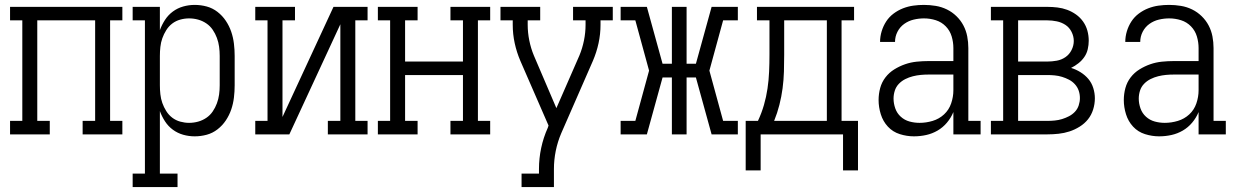

<svg xmlns="http://www.w3.org/2000/svg" viewBox="-20 -548 5040 783"><path d="M21 0V-55H71V-465H21V-520H479V-465H429V-55H479V0H317V-55H368V-465H132V-55H183V0Z M521 215V160H571V-465H521V-520H632V-425Q640 -447 653 -467Q666 -487 685 -501Q704 -515 727 -521.5Q750 -528 774 -528Q799 -528 823 -521.5Q847 -515 867 -499.5Q887 -484 901 -463Q915 -442 923 -418.5Q931 -395 934 -370Q937 -345 937 -320V-200Q937 -175 934 -150Q931 -125 923 -101.5Q915 -78 901 -57Q887 -36 867 -20.5Q847 -5 823 1.5Q799 8 774 8Q750 8 727 1.5Q704 -5 685 -19Q666 -33 653 -53Q640 -73 632 -95V160H704V215ZM751 -47Q770 -47 788 -52Q806 -57 821.5 -67.5Q837 -78 847.5 -93.5Q858 -109 864.5 -126.5Q871 -144 873.5 -162.5Q876 -181 876 -200V-320Q876 -339 873.5 -357.5Q871 -376 864.5 -393.5Q858 -411 847.5 -426.5Q837 -442 821.5 -452.5Q806 -463 788 -468Q770 -473 751 -473Q733 -473 715 -468Q697 -463 682.5 -452Q668 -441 658 -425Q648 -409 642 -392Q636 -375 634 -356.5Q632 -338 632 -320V-200Q632 -182 634 -163.5Q636 -145 642 -128Q648 -111 658 -95Q668 -79 682.5 -68Q697 -57 715 -52Q733 -47 751 -47Z M1021 0V-55H1071V-465H1021V-520H1183V-465H1132V-71L1340 -520H1479V-465H1429V-55H1479V0H1317V-55H1368V-449L1160 0Z M1521 0V-55H1571V-465H1521V-520H1683V-465H1632V-297H1868V-465H1817V-520H1979V-465H1929V-55H1979V0H1817V-55H1868V-242H1632V-55H1683V0Z M2107 215V160H2178V141Q2178 98 2187 55.5Q2196 13 2214 -27L2217 -36L2102 -300Q2087 -335 2079 -372Q2071 -409 2071 -447V-465H2021V-520H2183V-465H2132V-447Q2132 -415 2138.5 -383Q2145 -351 2157 -322L2249 -107L2343 -322Q2355 -351 2361.5 -383Q2368 -415 2368 -447V-465H2317V-520H2479V-465H2429V-447Q2429 -409 2421 -372Q2413 -335 2398 -300L2269 -5Q2254 30 2246.5 67Q2239 104 2239 141V215Z M2511 0V-55H2571L2627 -260L2571 -465H2511V-520H2618L2682 -288H2720V-520H2780V-288H2818L2882 -520H2989V-465H2929L2873 -260L2929 -55H2989V0H2882L2818 -232H2780V0H2720V-232H2682L2618 0Z M3479 147H3418V0H3082V147H3021V-55H3071Q3086 -87 3095.5 -120Q3105 -153 3110 -187Q3115 -221 3116.5 -255.5Q3118 -290 3118 -325V-465H3067V-520H3463V-465H3412V-55H3479ZM3352 -55V-465H3178V-325Q3178 -291 3177 -256.5Q3176 -222 3171.5 -188Q3167 -154 3158.5 -120.5Q3150 -87 3137 -55Z M3707 8Q3678 8 3649.5 -1Q3621 -10 3601 -31.5Q3581 -53 3572 -82Q3563 -111 3563 -140Q3563 -165 3569.5 -189Q3576 -213 3591 -232.5Q3606 -252 3627 -265Q3648 -278 3671 -286Q3694 -294 3718.5 -296.5Q3743 -299 3768 -299H3868V-352Q3868 -376 3861 -399.5Q3854 -423 3837 -440.5Q3820 -458 3796.5 -465.5Q3773 -473 3748 -473Q3727 -473 3706 -468Q3685 -463 3667.5 -450.5Q3650 -438 3640 -418.5Q3630 -399 3630 -377H3569Q3569 -399 3575.5 -420.5Q3582 -442 3594 -460.5Q3606 -479 3624 -492.5Q3642 -506 3662.5 -514Q3683 -522 3704.5 -525Q3726 -528 3748 -528Q3772 -528 3796 -524Q3820 -520 3841.5 -509.5Q3863 -499 3880.5 -482Q3898 -465 3909 -444Q3920 -423 3924.5 -399.5Q3929 -376 3929 -352V-55H3979V0H3868V-91Q3858 -67 3841.5 -47.5Q3825 -28 3803.5 -15.5Q3782 -3 3757.5 2.5Q3733 8 3707 8ZM3730 -47Q3757 -47 3783.5 -55Q3810 -63 3830 -81.5Q3850 -100 3859 -126.5Q3868 -153 3868 -180V-244H3768Q3751 -244 3735 -242.5Q3719 -241 3703 -237Q3687 -233 3672 -225.5Q3657 -218 3645.5 -206Q3634 -194 3629 -178Q3624 -162 3624 -146Q3624 -126 3631 -106Q3638 -86 3653.5 -72Q3669 -58 3689 -52.5Q3709 -47 3730 -47Z M4021 0V-55H4071V-465H4021V-520H4251Q4272 -520 4292.5 -517.5Q4313 -515 4332 -508Q4351 -501 4368 -489Q4385 -477 4397 -460Q4409 -443 4414.5 -423Q4420 -403 4420 -382Q4420 -365 4416 -347.5Q4412 -330 4402 -315.5Q4392 -301 4378 -290Q4364 -279 4348 -271Q4368 -265 4386.5 -253.5Q4405 -242 4418.5 -226Q4432 -210 4438.5 -189Q4445 -168 4445 -147Q4445 -124 4438 -101.5Q4431 -79 4417 -61.5Q4403 -44 4383 -31.5Q4363 -19 4341.5 -12Q4320 -5 4297 -2.5Q4274 0 4251 0ZM4251 -297Q4270 -297 4289.5 -300.5Q4309 -304 4325 -315Q4341 -326 4350 -344Q4359 -362 4359 -381Q4359 -400 4350 -418Q4341 -436 4325 -446.5Q4309 -457 4289.5 -461Q4270 -465 4251 -465H4132V-297ZM4132 -55H4251Q4266 -55 4281.5 -56.5Q4297 -58 4311.5 -62.5Q4326 -67 4339.5 -74Q4353 -81 4363.5 -92Q4374 -103 4379 -118Q4384 -133 4384 -148Q4384 -164 4379 -178.5Q4374 -193 4363.5 -204.5Q4353 -216 4339.5 -223Q4326 -230 4311.5 -234.5Q4297 -239 4281.5 -240.5Q4266 -242 4251 -242H4132Z M4707 8Q4678 8 4649.5 -1Q4621 -10 4601 -31.5Q4581 -53 4572 -82Q4563 -111 4563 -140Q4563 -165 4569.5 -189Q4576 -213 4591 -232.5Q4606 -252 4627 -265Q4648 -278 4671 -286Q4694 -294 4718.5 -296.5Q4743 -299 4768 -299H4868V-352Q4868 -376 4861 -399.5Q4854 -423 4837 -440.5Q4820 -458 4796.5 -465.5Q4773 -473 4748 -473Q4727 -473 4706 -468Q4685 -463 4667.5 -450.5Q4650 -438 4640 -418.5Q4630 -399 4630 -377H4569Q4569 -399 4575.5 -420.5Q4582 -442 4594 -460.5Q4606 -479 4624 -492.5Q4642 -506 4662.5 -514Q4683 -522 4704.5 -525Q4726 -528 4748 -528Q4772 -528 4796 -524Q4820 -520 4841.5 -509.5Q4863 -499 4880.5 -482Q4898 -465 4909 -444Q4920 -423 4924.5 -399.5Q4929 -376 4929 -352V-55H4979V0H4868V-91Q4858 -67 4841.5 -47.5Q4825 -28 4803.5 -15.5Q4782 -3 4757.5 2.5Q4733 8 4707 8ZM4730 -47Q4757 -47 4783.5 -55Q4810 -63 4830 -81.5Q4850 -100 4859 -126.5Q4868 -153 4868 -180V-244H4768Q4751 -244 4735 -242.5Q4719 -241 4703 -237Q4687 -233 4672 -225.5Q4657 -218 4645.5 -206Q4634 -194 4629 -178Q4624 -162 4624 -146Q4624 -126 4631 -106Q4638 -86 4653.5 -72Q4669 -58 4689 -52.5Q4709 -47 4730 -47Z"/></svg>

Font: Iosevka Curly Slab Light
Style: Regular
Weight: 300
Monospace: yes
Designer: Belleve Invis
Foundry: Belleve Invis
Version: Version 22.1.2; ttfautohint (v1.8.4)